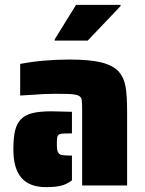

<svg xmlns="http://www.w3.org/2000/svg" viewBox="-20 -763 598 790"><path d="M318 -316Q318 -342 316 -353Q314 -364 304 -369Q295 -374 270 -376Q255 -377 205 -377Q157 -377 116 -373L63 -370V-500Q157 -518 266 -518Q350 -518 397.5 -506Q445 -494 469 -468Q490 -444 496.5 -407Q503 -370 503 -304V0H318ZM35 -148Q35 -196 42 -225.5Q49 -255 66 -272Q83 -290 113 -297.5Q143 -305 192 -305L276 -303V-214H266Q243 -214 236 -213Q216 -212 215 -194Q214 -188 214 -169Q214 -154 215.5 -146Q217 -138 221 -133Q226 -126 236 -125Q250 -123 266 -123H276V-21Q254 -4 229.5 1.5Q205 7 170 7Q101 7 68 -31.5Q35 -70 35 -148ZM205 -601 293 -743H476V-738L341 -596H205Z"/></svg>

Font: Saira Stencil
Style: Regular
Weight: 400
Designer: Hector Gatti with collaboration of the Omnibus-Type team
Foundry: Omnibus-Type
Version: Version 1.003